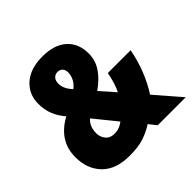

<svg xmlns="http://www.w3.org/2000/svg" viewBox="-186 -890 1066 1066"><g transform="rotate(-45 347.5 -356.5)"><path d="M292 -723Q385 -723 435.5 -677.5Q486 -632 486 -553Q486 -497 455 -452.5Q424 -408 372 -372L448 -286Q470 -328 484 -401H663Q651 -334 625.5 -269Q600 -204 565 -150L695 0H475L440 -44Q401 -19 357.5 -4.5Q314 10 246 10Q138 10 82 -47.5Q26 -105 26 -198Q26 -326 151 -394Q121 -429 105.5 -467Q90 -505 90 -553Q90 -628 143.5 -675.5Q197 -723 292 -723ZM290 -603Q273 -603 260.5 -590.5Q248 -578 248 -552Q248 -532 257.5 -512.5Q267 -493 285 -473Q307 -489 319 -512Q331 -535 331 -558Q331 -581 319.5 -592Q308 -603 290 -603ZM236 -293Q202 -263 202 -209Q202 -181 220 -158.5Q238 -136 271 -136Q294 -136 311.5 -143Q329 -150 343 -161Z"/></g></svg>

Font: Noto Sans Tamil Condensed Black
Style: Regular
Weight: 900
Width: 3
Designer: Jelle Bosma - Monotype Design Team
Foundry: Monotype Imaging Inc.
Version: Version 2.004; ttfautohint (v1.8.4.7-5d5b)